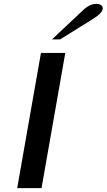

<svg xmlns="http://www.w3.org/2000/svg" viewBox="-20 -974 552 994"><path d="M192 -700H318L195 0H69ZM415 -926Q446 -954 480 -954Q494 -954 503 -947.5Q512 -941 512 -931Q512 -908 463 -877L291 -770H249Z"/></svg>

Font: Fahkwang Medium
Style: Italic
Weight: 500
Italic angle: -10°
Version: Version 1.000; ttfautohint (v1.6)